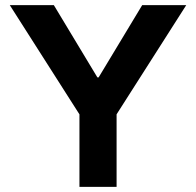

<svg xmlns="http://www.w3.org/2000/svg" viewBox="-20 -727 763 747"><path d="M18.1 -707H189.5L361.3 -421.9L353.5 -425.8H369.1L361.3 -421.9L533.2 -707H704.6L361.3 -168.9ZM289.1 -353.5H433.6V0H289.1Z"/></svg>

Font: Wanted Sans Std Variable
Style: Regular
Weight: 400
Designer: Original Design by Kil Hyung-jin and Kang Hanbin, Wanted Lab, Inc;
Foundry: Wanted Lab, Inc.
Version: Version 1.003;Glyphs 3.2 (3227)